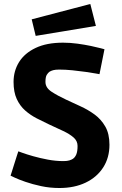

<svg xmlns="http://www.w3.org/2000/svg" viewBox="-20 -930 610 963"><path d="M278 13Q230 13 186 3.5Q142 -6 107.5 -18Q73 -30 53 -39.5Q33 -49 33 -49Q33 -49 39 -67.5Q45 -86 52.5 -110.5Q60 -135 66 -153Q72 -171 72 -171Q72 -171 92.5 -163.5Q113 -156 146.5 -146.5Q180 -137 219.5 -129.5Q259 -122 298 -122Q317 -122 328 -125.5Q339 -129 345 -133Q356 -140 362.5 -155Q369 -170 369 -198Q369 -223 349 -240.5Q329 -258 297 -273Q265 -288 228 -305Q196 -320 164 -336.5Q132 -353 106 -376Q80 -399 64 -433.5Q48 -468 48 -519Q48 -574 75.5 -618.5Q103 -663 158.5 -689.5Q214 -716 296 -716Q332 -716 368.5 -711Q405 -706 436 -699.5Q467 -693 485.5 -688Q504 -683 504 -683L479 -558Q479 -558 459.5 -561.5Q440 -565 409 -569.5Q378 -574 343 -577.5Q308 -581 277 -581Q258 -581 247 -578Q236 -575 228 -570Q221 -565 214.5 -554.5Q208 -544 208 -519Q208 -490 238.5 -470Q269 -450 312 -430Q346 -414 383.5 -397Q421 -380 454 -356Q487 -332 508 -295.5Q529 -259 529 -204Q529 -139 497.5 -90Q466 -41 409.5 -14Q353 13 278 13ZM159 -750 139 -833 433 -910 461 -800Z"/></svg>

Font: Ruda SemiBold
Style: Bold
Weight: 900
Designer: Mariela Monsalve and Angelina Sanchez
Foundry: Mariela Monsalve and Angelina Sanchez
Version: Version 2.000